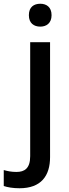

<svg xmlns="http://www.w3.org/2000/svg" viewBox="-78 -764 370 1024"><path d="M76 -683C76 -640 103 -622 137 -622C169 -622 197 -640 197 -683C197 -727 169 -744 137 -744C103 -744 76 -727 76 -683ZM26 240C141 240 189 174 189 74V-539H83V69C83 135 52 153 10 153C-17 153 -36 149 -58 143V228C-38 235 -8 240 26 240Z"/></svg>

Font: Noto Sans Malayalam Medium
Style: Regular
Weight: 500
Designer: Jelle Bosma - Monotype Design Team
Foundry: Monotype Imaging Inc.
Version: Version 2.104